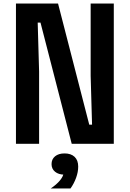

<svg xmlns="http://www.w3.org/2000/svg" viewBox="-20 -820 740 1095"><path d="M71 0V-800H311L489 -109H505L497 -388V-800H629V0H389L211 -691H195L203 -412V0ZM348 176Q314 176 294 159.5Q274 143 274 116Q274 88 294 71.5Q314 55 348 55Q382 55 402 72Q422 89 422 116Q422 143 402 159.5Q382 176 348 176ZM269 255Q302 233 321.5 209.5Q341 186 342 168L348 55Q385 55 405.5 74.5Q426 94 426 130Q426 161 414 194Q402 227 382 255Z"/></svg>

Font: Martian Mono SemiExpanded SemiBold
Style: Regular
Weight: 600
Monospace: yes
Version: Version 0.930